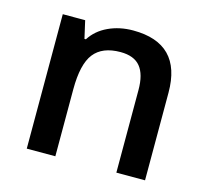

<svg xmlns="http://www.w3.org/2000/svg" viewBox="-85 -647 805 745"><g transform="rotate(15 317.5 -275.0)"><path d="M557.1 0H441.9V-332Q441.9 -394.5 416.7 -425.3Q391.6 -456.1 336.9 -456.1Q264.2 -456.1 230.5 -413.1Q196.8 -370.1 196.8 -269V0H82V-540H171.9L188 -469.2H193.8Q218.3 -507.8 263.2 -528.8Q308.1 -549.8 362.8 -549.8Q557.1 -549.8 557.1 -352.1Z"/></g></svg>

Font: f0_41667          
Style: Regular
Weight: 600
Foundry: Ascender Corporation
Version: Version 1.10